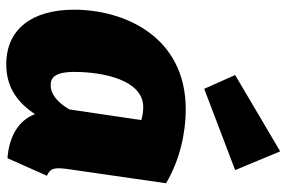

<svg xmlns="http://www.w3.org/2000/svg" viewBox="-171 -725 916 614"><g transform="rotate(90 287.0 -418.0)"><path d="M464 -856 220 -712 264 -613 524 -712ZM330 -554C94 -554 11 -354 11 -197C11 -64 72 20 186 20C262 20 310 -19 345 -72C366 -15 424 12 486 16L542 -110C516 -121 516 -138 520 -172L566 -491C492 -535 405 -554 330 -554ZM322 -418C338 -418 349 -416 364 -412L330 -182C306 -141 279 -122 253 -122C231 -122 210 -132 210 -198C210 -292 237 -418 322 -418Z"/></g></svg>

Font: Fira Sans Heavy
Style: Italic
Weight: 900
Italic angle: -8°
Designer: bBox Type GmbH & Carrois Corporate GbR & Edenspiekermann AG
Foundry: bBox Type GmbH & Carrois Corporate GbR & Edenspiekermann AG
Version: Version 4.301;PS 004.301;hotconv 1.0.88;makeotf.lib2.5.64775